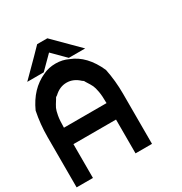

<svg xmlns="http://www.w3.org/2000/svg" viewBox="-189 -965 1045 1103"><g transform="rotate(-30 333.5 -413.0)"><path d="M390.8 0V-224.2H108.3V0H0V-333.3Q0 -418.3 16.7 -500Q68.3 -614.2 166.7 -658.3Q204.2 -676.7 250 -676.7Q295.8 -676.7 333.3 -658.3Q429.2 -621.7 483.3 -500Q500 -418.3 500 -333.3V0ZM108.3 -333.3H390.8Q390.8 -381.7 385.4 -411.2Q380 -440.8 373.3 -455Q366.7 -469.2 346.7 -500Q343.3 -509.2 333.3 -514.2Q295.8 -550 250 -550Q204.2 -550 166.7 -514.2Q155 -508.3 152.5 -500Q132.5 -469.2 125.8 -455Q119.2 -440.8 113.8 -411.2Q108.3 -381.7 108.3 -333.3ZM282.5 -825.8 441.7 -666.7H333.3L250 -750L166.7 -666.7H57.5Q194.2 -803.3 215 -825.8Z"/></g></svg>

Font: 0xA000-Mono
Style: Mono-Bold
Weight: 700
Version: Version 0.1